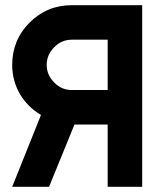

<svg xmlns="http://www.w3.org/2000/svg" viewBox="-20 -720 641 740"><path d="M395 -567H257Q217 -567 189 -538Q160 -509 160 -470Q160 -431 189 -402Q217 -373 257 -373H395ZM528 -700V0H395V-240H267L169 0H27L138 -277Q88 -306 57 -357Q27 -409 27 -470Q27 -517 43.5 -558Q60 -599 94 -633Q161 -700 257 -700Z"/></svg>

Font: Unageo
Style: Bold
Weight: 700
Designer: Richard Sepsi
Foundry: Richard Sepsi
Version: Version 2.000